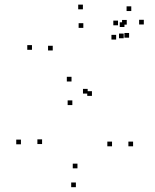

<svg xmlns="http://www.w3.org/2000/svg" viewBox="-20 -774 660 818"><path d="M547 -150.7V-170.7H527V-150.7ZM371.7 -365.5V-385.5H351.7V-365.5ZM204.7 -559V-579H184.7V-559ZM335 -655.2V-675.2H315V-655.2ZM474.8 -605.5V-625.5H454.8V-605.5ZM530 -613.5V-633.5H510V-613.5ZM520 -669V-689H500V-669ZM333.2 -734.3V-754.3H313.2V-734.3ZM116.2 -561.8V-581.8H96.2V-561.8ZM288.2 -326.3V-346.3H268.2V-326.3ZM457.3 -150.7V-170.7H437.3V-150.7ZM310 -56.8V-76.8H290V-56.8ZM159.3 -160.3V-180.3H139.3V-160.3ZM353.5 -375.3V-395.3H333.5V-375.3ZM592.7 -669.7V-689.7H572.7V-669.7ZM539.3 -727V-747H519.3V-727ZM482.8 -666.2V-686.2H462.8V-666.2ZM507 -611V-631H487V-611ZM510.2 -659V-679H490.2V-659ZM284.7 -426.8V-446.8H264.7V-426.8ZM69.2 -159.2V-179.2H49.2V-159.2ZM303.3 23.5V3.5H283.3V23.5Z"/></svg>

Font: Monaspace Radon Dots Var
Style: Regular
Weight: 400
Designer: Riley Cran and the Lettermatic Team
Version: Version 1.100 (Monaspace Radon Dots)